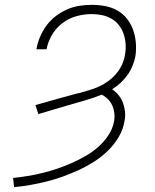

<svg xmlns="http://www.w3.org/2000/svg" viewBox="-20 -763 640 791"><path d="M38 8 34 -30Q64 -33 94.5 -38Q125 -43 155.5 -50.5Q186 -58 215.5 -68Q245 -78 274.5 -91Q304 -104 332 -120Q360 -136 384.5 -157.5Q409 -179 427 -206.5Q445 -234 450 -264Q453 -281 451 -297.5Q449 -314 442.5 -328.5Q436 -343 424.5 -354.5Q413 -366 399 -373Q367 -360 334 -350.5Q301 -341 268.5 -331.5Q236 -322 203.5 -312.5Q171 -303 138 -293L126 -330Q170 -343 214 -355Q258 -367 302 -379H304Q325 -385 346 -391Q367 -397 387 -406Q407 -415 425.5 -428.5Q444 -442 458.5 -459Q473 -476 482.5 -496.5Q492 -517 495 -538Q499 -560 497.5 -581.5Q496 -603 489.5 -622.5Q483 -642 470.5 -658.5Q458 -675 440 -685.5Q422 -696 401 -700.5Q380 -705 358 -705Q327 -705 295.5 -696.5Q264 -688 237.5 -668Q211 -648 194 -619Q177 -590 172 -560H130Q134 -585 144.5 -610Q155 -635 171 -657Q187 -679 209 -696Q231 -713 256 -724Q281 -735 307 -739Q333 -743 358 -743Q386 -743 413 -738Q440 -733 463 -720Q486 -707 502.5 -686.5Q519 -666 528 -641Q537 -616 539.5 -588.5Q542 -561 538 -532Q534 -512 526 -492Q518 -472 505.5 -454.5Q493 -437 477 -422Q461 -407 442 -395Q457 -385 468.5 -371Q480 -357 486.5 -339.5Q493 -322 495 -303Q497 -284 493 -264Q488 -231 469.5 -199.5Q451 -168 425 -142.5Q399 -117 368.5 -97.5Q338 -78 305.5 -63Q273 -48 240 -36Q207 -24 173 -15.5Q139 -7 105 -1Q71 5 38 8Z"/></svg>

Font: Iosevka SS04 XLt Ex
Style: Italic
Weight: 200
Width: 7
Italic angle: -9°
Monospace: yes
Designer: Belleve Invis
Foundry: Belleve Invis
Version: Version 19.0.0; ttfautohint (v1.8.4)